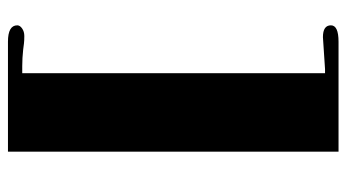

<svg xmlns="http://www.w3.org/2000/svg" viewBox="-218 -572 887 492"><g transform="rotate(90 226.0 -325.5)"><path d="M86.4 98.1Q44.4 98.1 44.4 74.2Q44.4 67.4 52.5 61.8Q60.5 56.2 71.8 56.2Q83 56.2 90.8 57.1L106.4 59.1Q128.4 61.5 148.9 61.5H167V-714.4H156.7Q156.7 -714.4 74.7 -709Q44.4 -709 44.4 -729.5Q44.4 -749 86.4 -749H368.2V98.1Z"/></g></svg>

Font: Limelight
Style: Regular
Weight: 400
Designer: Nicole Fally
Foundry: Nicole Fally
Version: Version 1.002